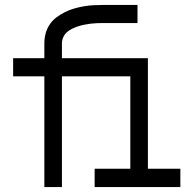

<svg xmlns="http://www.w3.org/2000/svg" viewBox="-20 -755 790 775"><path d="M159 0V-447H33V-520H159V-580Q159 -600 164 -619.5Q169 -639 180.5 -656Q192 -673 208 -685Q224 -697 242 -706Q260 -715 279 -720.5Q298 -726 318 -729.5Q338 -733 358 -734Q378 -735 398 -735H535V-662H398Q385 -662 372 -661.5Q359 -661 346.5 -659.5Q334 -658 321 -655.5Q308 -653 296 -649Q284 -645 272 -639.5Q260 -634 250.5 -625.5Q241 -617 235.5 -605Q230 -593 230 -580V-520H375V-447H230V0ZM362 0V-74H506V-447H375V-520H577V-74H708V0Z"/></svg>

Font: Zed Sans Extended
Style: Regular
Weight: 400
Width: 7
Designer: Belleve Invis
Foundry: Belleve Invis
Version: Version 1.0.0; ttfautohint (v1.8.4)